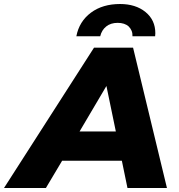

<svg xmlns="http://www.w3.org/2000/svg" viewBox="-88 -938 894 958"><path d="M548 0 520 -136H222L141 0H-68L381 -700H576L745 0ZM309 -282H490L443 -509ZM293 -757C302 -806 327 -846 366 -875C405 -904 454 -918 511 -918C562 -918 605 -905 638 -878C671 -851 687 -816 687 -772L686 -757H573C574 -777 567 -793 554 -806C541 -818 522 -824 499 -824C476 -824 457 -818 442 -806C427 -794 417 -778 412 -757Z"/></svg>

Font: My Font
Style: Italic
Weight: 500
Designer: Julieta Ulanovsky
Foundry: Julieta Ulanovsky
Version: ""